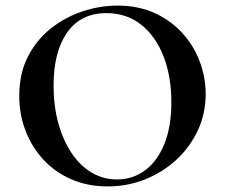

<svg xmlns="http://www.w3.org/2000/svg" viewBox="-20 -656 806 688"><path d="M366 12Q294 12 235.5 -13.5Q177 -39 135.5 -84Q94 -129 71.5 -187.5Q49 -246 49 -312Q49 -393 80.5 -454Q112 -515 164 -555.5Q216 -596 278 -616Q340 -636 401 -636Q475 -636 533.5 -609.5Q592 -583 633 -538Q674 -493 695.5 -436Q717 -379 717 -319Q717 -249 689 -189Q661 -129 612.5 -84Q564 -39 500.5 -13.5Q437 12 366 12ZM399 -13Q455 -13 499 -45Q543 -77 568.5 -139Q594 -201 594 -290Q594 -382 566 -454Q538 -526 486 -567.5Q434 -609 361 -609Q270 -609 221 -540Q172 -471 172 -349Q172 -276 189 -214.5Q206 -153 236.5 -107.5Q267 -62 308.5 -37.5Q350 -13 399 -13Z"/></svg>

Font: Cormorant Light
Style: Bold
Weight: 700
Version: Version 4.000